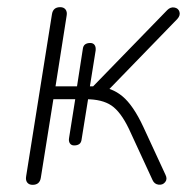

<svg xmlns="http://www.w3.org/2000/svg" viewBox="-20 -510 537 536"><path d="M53 -18 125 -470Q128 -490 148 -490Q158 -490 163 -483.5Q168 -477 166 -466L135 -269H195L211 -372Q212 -382 217.5 -386Q223 -390 232 -390Q240 -390 244 -384.5Q248 -379 247 -369L231 -269H240L447 -482Q456 -491 467 -489Q478 -487 481 -477Q484 -467 475 -457L280 -256L253 -268Q292 -266 322 -241Q352 -216 380 -156L442 -22Q448 -10 441 -1.5Q434 7 422.5 5.5Q411 4 406 -7L340 -150Q317 -198 291 -215.5Q265 -233 220 -233H214L227 -240L208 -122Q207 -112 201.5 -108Q196 -104 187 -104Q179 -104 175 -110Q171 -116 173 -126L190 -233H129L94 -14Q91 6 71 6Q61 6 56 -0.5Q51 -7 53 -18Z"/></svg>

Font: SN Pro Thin
Style: Italic
Weight: 200
Italic angle: -9°
Designer: Tobias Whetton
Foundry: Supernotes
Version: Version 1.003;Glyphs 3.3 (3324)